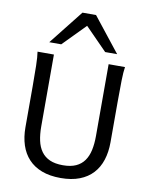

<svg xmlns="http://www.w3.org/2000/svg" viewBox="-105 -1068 913 1156"><g transform="rotate(10 351.5 -489.5)"><path d="M612.8 -712.9Q607.9 -683.6 606.7 -630.1Q605.5 -576.7 605.5 -500.5V-251.5Q605.5 -191.9 589.8 -143.3Q574.2 -94.7 542.2 -60.1Q510.3 -25.4 461.4 -6.6Q412.6 12.2 346.7 12.2Q279.8 12.2 230.7 -6.6Q181.6 -25.4 149.4 -60.1Q117.2 -94.7 101.3 -143.3Q85.4 -191.9 85.4 -251.5V-500.5Q85.4 -572.8 84.2 -628.2Q83 -683.6 78.1 -712.9H178.2V-273.4Q178.2 -225.6 186.5 -187.3Q194.8 -148.9 214.4 -121.8Q233.9 -94.7 266.1 -80.3Q298.3 -65.9 346.7 -65.9Q394 -65.9 425.8 -80.3Q457.5 -94.7 476.8 -121.8Q496.1 -148.9 504.4 -187.3Q512.7 -225.6 512.7 -273.4V-712.9ZM137.7 -781.2 303.7 -991.2H386.7L552.7 -781.2H479.5L345.2 -918L210.9 -781.2Z"/></g></svg>

Font: Andika
Style: Regular
Weight: 400
Designer: Victor Gaultney, Annie Olsen, Julie Remington, Don Collingsworth, Eric Hays
Foundry: SIL International
Version: Version 1.001